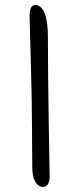

<svg xmlns="http://www.w3.org/2000/svg" viewBox="-20 -720 318 761"><path d="M151.9 21Q132.3 21 120.1 0.7Q107.9 -19.5 107.9 -58.1Q107.9 -64.5 107.4 -125.5Q106.9 -186.5 106.9 -210Q106.9 -310.1 102.1 -478.3Q97.2 -646.5 97.2 -655.8Q97.2 -700.2 120.1 -700.2Q143.1 -700.2 156.5 -668Q169.9 -635.7 169.9 -570.8Q169.9 -426.8 173.3 -227.3Q176.8 -27.8 176.8 -21Q176.8 -1.5 169.9 9.8Q163.1 21 151.9 21Z"/></svg>

Font: Shantell Sans Bouncy
Style: Regular
Weight: 300
Designer: Stephen Nixon, Anya Danilova, Shantell Martin
Foundry: Arrow Type
Version: Version 1.006;[9816181b4]